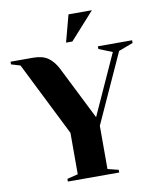

<svg xmlns="http://www.w3.org/2000/svg" viewBox="-96 -975 867 1050"><g transform="rotate(-10 337.5 -450.0)"><path d="M255 -260 50 -670 0 -685V-700H125Q178 -700 208.5 -678Q239 -656 260 -615L408 -320L560 -655L485 -685V-700H675V-685L595 -655L420 -270V-30L480 -15V0H195V-15L255 -30ZM357 -900H487L352 -750H317Z"/></g></svg>

Font: Yeseva One
Style: Regular
Weight: 400
Designer: Jovanny Lemonad
Foundry: Jovanny Lemonad
Version: Version 2.000